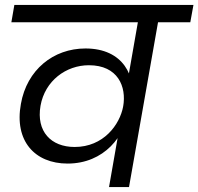

<svg xmlns="http://www.w3.org/2000/svg" viewBox="-20 -760 806 780"><path d="M64.9 -337.9C37.4 -187.6 121.3 -95.5 254.6 -95.5C401.2 -95.5 492.2 -205.7 503.7 -324.3L490.9 -328.6L480.4 -327.6C466.4 -252.9 400.3 -162.9 283.3 -162.9C187.2 -162.9 126.6 -226 144.6 -330.3C162.5 -431.8 248.3 -495 341.2 -495C458.9 -495 494.6 -408.2 480.4 -327.6L492.6 -327.3L515.5 -341.7C534.7 -449.2 481.5 -563.1 327.3 -563.1C196.5 -563.1 89.1 -476.1 64.9 -337.9ZM765.9 -740H38.3L26.2 -669.6H540.1L422.9 0H504.1L622 -669.6H753.1Z"/></svg>

Font: Poppins Devanagari Thin
Style: Italic
Weight: 100
Italic angle: -10°
Designer: Ninad Kale (Devanagari), Jonny Pinhorn (Latin)
Foundry: Indian Type Foundry
Version: 4.005